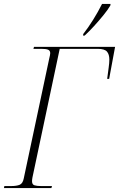

<svg xmlns="http://www.w3.org/2000/svg" viewBox="-34 -951 602 971"><path d="M-14 0 -12 -10H21Q50 -10 65.5 -16.5Q81 -23 86 -48L215 -655Q217 -664 218.5 -670.5Q220 -677 220 -682Q220 -695 209.5 -699.5Q199 -704 175 -704H135L138 -714H548L518 -552H508Q512 -584 515.5 -608.5Q519 -633 519 -650Q519 -676 507 -690Q495 -704 460 -704H268L130 -53Q129 -47 128.5 -43Q128 -39 128 -35Q128 -18 140 -14Q152 -10 174 -10H229L226 0ZM387 -779Q412 -811 437 -851Q462 -891 482 -931H525L524 -923Q511 -901 489 -874Q467 -847 442 -819.5Q417 -792 394 -771H386Z"/></svg>

Font: Noto Serif Display SemiCondensed ExtraLight
Style: Italic
Weight: 200
Width: 4
Italic angle: -12°
Designer: Monotype Design Team
Foundry: Monotype Imaging Inc.
Version: Version 2.009